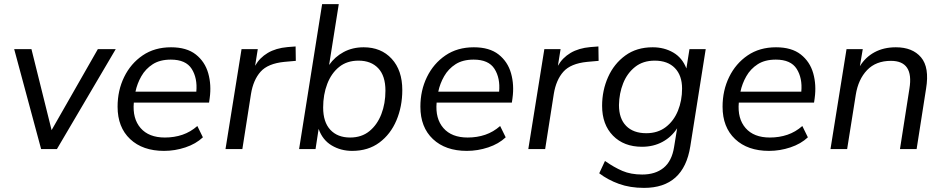

<svg xmlns="http://www.w3.org/2000/svg" viewBox="-20 -725 4591 934"><path d="M180 0 49 -486H133L231 -92L456 -486H543L257 0Z M778 9Q674 9 613 -48.5Q552 -106 552 -206Q552 -285 584 -350.5Q616 -416 674 -455.5Q732 -495 812 -495Q888 -495 932.5 -460Q977 -425 993 -368.5Q1009 -312 1000 -247L997 -226H631Q624 -148 664 -102Q704 -56 782 -56Q828 -56 867.5 -69.5Q907 -83 940 -112L967 -57Q933 -25 882 -8Q831 9 778 9ZM811 -435Q758 -435 723 -412.5Q688 -390 667.5 -354Q647 -318 639 -279H935Q941 -345 912.5 -390Q884 -435 811 -435Z M1077 0 1155 -486H1234L1221 -405Q1243 -444 1282.5 -467.5Q1322 -491 1379 -496L1418 -499L1419 -429L1363 -424Q1283 -416 1247.5 -376Q1212 -336 1201 -268L1159 0Z M1693 9Q1638 9 1593.5 -17.5Q1549 -44 1530 -98L1515 0H1435L1547 -705H1628L1581 -409Q1609 -449 1652 -472Q1695 -495 1749 -495Q1834 -495 1885.5 -439Q1937 -383 1937 -287Q1937 -207 1908.5 -139.5Q1880 -72 1825.5 -31.5Q1771 9 1693 9ZM1683 -56Q1739 -56 1777 -87Q1815 -118 1835 -169.5Q1855 -221 1855 -284Q1855 -356 1820 -393Q1785 -430 1724 -430Q1668 -430 1630 -399.5Q1592 -369 1572 -317Q1552 -265 1552 -202Q1552 -131 1587 -93.5Q1622 -56 1683 -56Z M2251 9Q2147 9 2086 -48.5Q2025 -106 2025 -206Q2025 -285 2057 -350.5Q2089 -416 2147 -455.5Q2205 -495 2285 -495Q2361 -495 2405.5 -460Q2450 -425 2466 -368.5Q2482 -312 2473 -247L2470 -226H2104Q2097 -148 2137 -102Q2177 -56 2255 -56Q2301 -56 2340.5 -69.5Q2380 -83 2413 -112L2440 -57Q2406 -25 2355 -8Q2304 9 2251 9ZM2284 -435Q2231 -435 2196 -412.5Q2161 -390 2140.5 -354Q2120 -318 2112 -279H2408Q2414 -345 2385.5 -390Q2357 -435 2284 -435Z M2550 0 2628 -486H2707L2694 -405Q2716 -444 2755.5 -467.5Q2795 -491 2852 -496L2891 -499L2892 -429L2836 -424Q2756 -416 2720.5 -376Q2685 -336 2674 -268L2632 0Z M3113 189Q3045 189 2991 169.5Q2937 150 2895 118L2923 58Q2967 89 3008 106.5Q3049 124 3104 124Q3168 124 3208 91.5Q3248 59 3259 -9L3274 -101Q3247 -59 3203 -35Q3159 -11 3103 -11Q3015 -11 2962 -65Q2909 -119 2909 -210Q2909 -285 2938 -350Q2967 -415 3022 -455Q3077 -495 3155 -495Q3211 -495 3255 -469.5Q3299 -444 3319 -392L3334 -486H3413L3338 -13Q3306 189 3113 189ZM3124 -77Q3180 -77 3219 -107Q3258 -137 3278 -186.5Q3298 -236 3298 -294Q3298 -358 3263 -394Q3228 -430 3165 -430Q3108 -430 3069.5 -399.5Q3031 -369 3011.5 -320Q2992 -271 2991 -214Q2991 -148 3026 -112.5Q3061 -77 3124 -77Z M3721 9Q3617 9 3556 -48.5Q3495 -106 3495 -206Q3495 -285 3527 -350.5Q3559 -416 3617 -455.5Q3675 -495 3755 -495Q3831 -495 3875.5 -460Q3920 -425 3936 -368.5Q3952 -312 3943 -247L3940 -226H3574Q3567 -148 3607 -102Q3647 -56 3725 -56Q3771 -56 3810.5 -69.5Q3850 -83 3883 -112L3910 -57Q3876 -25 3825 -8Q3774 9 3721 9ZM3754 -435Q3701 -435 3666 -412.5Q3631 -390 3610.5 -354Q3590 -318 3582 -279H3878Q3884 -345 3855.5 -390Q3827 -435 3754 -435Z M4020 0 4098 -486H4177L4163 -403Q4190 -447 4234.5 -471Q4279 -495 4338 -495Q4419 -495 4460.5 -446Q4502 -397 4485 -294L4439 0H4358L4404 -294Q4426 -429 4314 -429Q4241 -429 4198 -384Q4155 -339 4143 -264L4101 0Z"/></svg>

Font: Nunito Sans
Style: Italic
Weight: 400
Italic angle: -9°
Designer: Vernon Adams
Foundry: Vernon Adams
Version: Version 3.006; ttfautohint (v1.8.3)